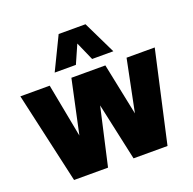

<svg xmlns="http://www.w3.org/2000/svg" viewBox="-139 -949 1093 1089"><g transform="rotate(-20 407.5 -404.0)"><path d="M126 0 2 -550H179L240.5 -226.5L310 -550H515L579.5 -237L643 -550H813L690 0H485L409.5 -347L331 0ZM231 -610 327 -808H489L585 -610H457L408 -721L359 -610Z"/></g></svg>

Font: Encode Sans Cnd Black
Style: Regular
Weight: 900
Width: 3
Designer: Multiple Designers
Foundry: Impallari Type
Version: Version 3.002; ttfautohint (v1.8.3) -l 8 -r 50 -G 200 -x 14 